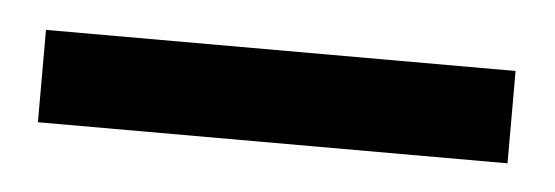

<svg xmlns="http://www.w3.org/2000/svg" viewBox="-24 142 419 145"><g transform="rotate(5 185.5 215.0)"><path d="M363 180V250H7V180Z"/></g></svg>

Font: Ek Mukta SemiBold
Style: Regular
Weight: 600
Designer: Girish Dalvi and Yashodeep Gholap
Foundry: Ek Type
Version: Version 2.538;PS 1.002;hotconv 16.6.51;makeotf.lib2.5.65220;